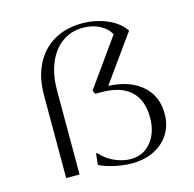

<svg xmlns="http://www.w3.org/2000/svg" viewBox="-106 -822 951 943"><g transform="rotate(-15 369.5 -350.0)"><path d="M120 0V-420Q120 -511 153 -576.5Q186 -642 247 -678Q308 -714 390 -714Q459 -714 517.5 -689Q576 -664 606 -620L437 -384Q545 -379 607 -325Q669 -271 669 -181Q669 -123 642 -79.5Q615 -36 566 -11Q517 14 451 14Q410 14 364.5 4Q319 -6 287 -22L293 -79H299Q331 -43 372.5 -25.5Q414 -8 451 -8Q516 -8 555.5 -56.5Q595 -105 595 -181Q595 -270 544.5 -316.5Q494 -363 396 -363H365L356 -381L528 -622Q511 -654 474 -673Q437 -692 390 -692Q329 -692 283.5 -659Q238 -626 213 -566.5Q188 -507 188 -426V0Z"/></g></svg>

Font: Aboreto
Style: Regular
Weight: 400
Designer: Dominik Jáger
Foundry: Dominik Jáger
Version: Version 1.001; ttfautohint (v1.8.4.7-5d5b)